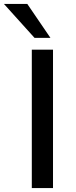

<svg xmlns="http://www.w3.org/2000/svg" viewBox="-67 -958 385 978"><path d="M95 0V-705H203V0ZM109 -765 -47 -938H72L190 -765Z"/></svg>

Font: Nunito Sans 9pt SemiBold
Style: Regular
Weight: 600
Version: Version 3.101;gftools[0.9.27]